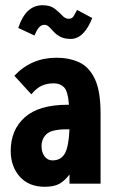

<svg xmlns="http://www.w3.org/2000/svg" viewBox="-20 -703 440 735"><path d="M151 12Q90 12 55.5 -27Q21 -66 21 -125Q21 -206 75 -254Q129 -302 239 -302Q242 -302 244 -302Q240 -354 225 -369Q210 -384 186 -384Q161 -384 141 -375.5Q121 -367 100 -342L35 -413Q100 -482 196 -482Q245 -482 283 -464.5Q321 -447 343 -401Q365 -355 365 -268V0H246V-35Q227 -10 206.5 1Q186 12 151 12ZM139 -144Q139 -120 150.5 -104.5Q162 -89 181 -89Q213 -89 228 -115Q243 -141 246 -208Q239 -208 236 -208Q177 -208 158 -189.5Q139 -171 139 -144ZM275 -665 333 -634Q319 -597 298 -575.5Q277 -554 251 -554Q227 -554 211.5 -562Q196 -570 186 -581Q176 -592 168 -600Q160 -608 150 -608Q137 -608 128 -596.5Q119 -585 112 -567L50 -596Q78 -683 143 -683Q172 -683 189 -670Q206 -657 218 -644Q230 -631 243 -631Q256 -631 262.5 -642Q269 -653 275 -665Z"/></svg>

Font: Inconsolata Condensed Black
Style: Regular
Weight: 900
Width: 3
Monospace: yes
Designer: Raph Levien, Cyreal, Brenton Simpson
Foundry: Raph Levien, Cyreal, Google
Version: Version 3.001; ttfautohint (v1.8.2.53-6de2)